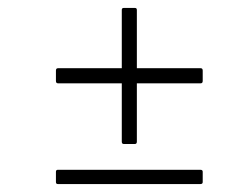

<svg xmlns="http://www.w3.org/2000/svg" viewBox="-20 -544 612 484"><path d="M292 -181Q287 -181 287 -187V-334H126Q121 -334 121 -340V-366Q121 -372 126 -372H287V-519Q287 -524 292 -524H320Q325 -524 325 -519V-372H486Q491 -372 491 -366V-340Q491 -334 486 -334H325V-187Q325 -181 320 -181ZM126 -80Q121 -80 121 -85V-111Q121 -116 126 -116H485Q491 -116 491 -111V-85Q491 -80 485 -80Z"/></svg>

Font: Sofia Sans Semi Condensed ExtraLight
Style: Italic
Weight: 250
Italic angle: -9°
Version: Version 4.100